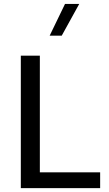

<svg xmlns="http://www.w3.org/2000/svg" viewBox="-20 -975 564 995"><path d="M316.9 -954.6H390.6L299.8 -790H237.3ZM499 -82V0H87.9V-686.5H186.5V-82Z"/></svg>

Font: Estedad-FD Medium
Style: Regular
Weight: 500
Designer: Amin Abedi
Version: Version 7.3